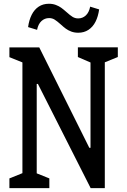

<svg xmlns="http://www.w3.org/2000/svg" viewBox="-20 -976 660 996"><path d="M28.8 -50.5 116.3 -85.8 96.3 -47.2V-682.8L116.3 -644.2L28.8 -679.5V-730H183.7L443.3 -209.3H449.5V-686.3L466 -644.7L384 -680.2V-730.5H591.2V-680.2L503.7 -644.7L523.7 -683.5V0H450.3L176.7 -540.5H170.5V-44.3L148 -85.8L236 -50.5V0H28.8ZM294.7 -849.7Q276.2 -866.3 263.5 -874.2Q250.8 -882.2 234.7 -882.2Q212 -882.2 195.1 -866.8Q178.2 -851.3 172.3 -821.2L125.7 -835.5Q130.7 -872 144.4 -899.3Q158.2 -926.7 180.8 -941.6Q203.3 -956.5 233.8 -956.5Q253.7 -956.5 269.8 -950.3Q286 -944.2 297.7 -935.7Q309.3 -927.2 325.2 -913.2Q343.2 -896.8 356.2 -888.7Q369.3 -880.5 385.7 -880.5Q408.3 -880.5 425.1 -895.9Q441.8 -911.3 447.7 -941.5L494.3 -927.2Q489.3 -890.7 475.5 -863.4Q461.7 -836.2 438.9 -821.2Q416.2 -806.2 385.7 -806.2Q365.8 -806.2 349.7 -812.3Q333.5 -818.5 321.7 -827.1Q309.8 -835.7 294.7 -849.7Z"/></svg>

Font: Monaspace Xenon Var ExtraLight
Style: Regular
Weight: 200
Designer: Riley Cran and the Lettermatic Team
Version: Version 1.200 (Monaspace Xenon Var)